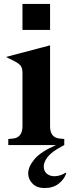

<svg xmlns="http://www.w3.org/2000/svg" viewBox="-20 -736 365 974"><path d="M94 -584V-716H234V-584ZM313 140 316 143Q306 174 277.5 196Q249 218 206 218Q167 218 145 195.5Q123 173 123 144Q123 110 154.5 72Q186 34 264 0H22V-31L45 -33Q68 -35 81 -50.5Q94 -66 94 -95V-365Q94 -389 85.5 -401.5Q77 -414 47 -429L10 -447L234 -506V-95Q234 -66 246.5 -50.5Q259 -35 284 -33L306 -31V0L291 8Q241 35 221.5 60.5Q202 86 202 108Q202 132 217.5 145Q233 158 256 158Q269 158 284.5 153.5Q300 149 313 140Z"/></svg>

Font: Redaction
Style: Bold
Weight: 700
Designer: Jeremy Mickel / Forest Young
Foundry: MCKL
Version: Version 2.001; Redaction Bold